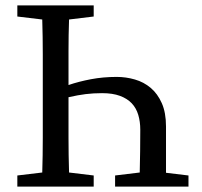

<svg xmlns="http://www.w3.org/2000/svg" viewBox="-20 -689 746 709"><path d="M44 0V-41L136 -52Q138 -115 138 -179.5Q138 -244 138 -310V-359Q138 -424 138 -488Q138 -552 136 -617L44 -628V-669H326V-628L235 -617Q233 -560 233 -500.5Q233 -441 233 -375Q271 -388 316 -396.5Q361 -405 411 -405Q445 -405 478 -395.5Q511 -386 536.5 -364.5Q562 -343 577.5 -308Q593 -273 593 -222V-51L676 -41V0H405V-41L496 -52Q497 -91 497.5 -131.5Q498 -172 498 -210Q498 -240 490.5 -265Q483 -290 466.5 -307.5Q450 -325 423 -335Q396 -345 357 -345Q325 -345 296.5 -341.5Q268 -338 233 -330V-310Q233 -245 233 -181Q233 -117 235 -52L326 -41V0Z"/></svg>

Font: Source Serif Pro
Style: Regular
Weight: 400
Designer: Frank Grießhammer
Foundry: Adobe Systems Incorporated
Version: Version 2.000;PS 1.000;hotconv 16.6.51;makeotf.lib2.5.65220